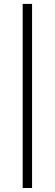

<svg xmlns="http://www.w3.org/2000/svg" viewBox="-20 -838 280 982"><path d="M144 123.5H96V-818H144Z"/></svg>

Font: Argentum Novus Light
Style: Regular
Weight: 300
Designer: Julieta Ulanovsky (font) & Cristiano Sobral (main changes)
Foundry: Julieta Ulanovsky (font) & Cristiano Sobral (main changes)
Version: Version 3.00;November 27, 2020;FontCreator 13.0.0.2655 64-bi